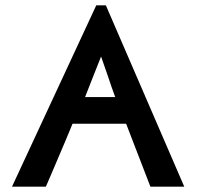

<svg xmlns="http://www.w3.org/2000/svg" viewBox="-20 -700 756 720"><path d="M377 -680 671 0H544L453 -236H252Q240 -208 228 -178L177 -58Q164 -29 152 0H25L341 -680ZM412 -336Q404 -357 398 -375Q392 -393 386 -410.5Q380 -428 373.5 -446.5Q367 -465 359 -488Q343 -449 329.5 -413.5Q316 -378 299 -336Z"/></svg>

Font: New Athena Unicode
Style: Bold
Weight: 700
Designer: J. Rusten 1997; rev. by R. Hancock 2001, 2002, rev. by D. Mastronarde 2002-2021
Foundry: Society for Classical Studies (formerly American Philological Association)
Version: Version 5.008